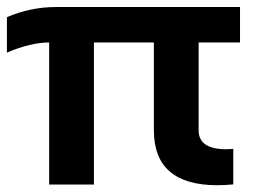

<svg xmlns="http://www.w3.org/2000/svg" viewBox="-20 -533 743 555"><path d="M0 -483.4Q68.4 -512.7 141.6 -512.7H673.8V-410.2H554.2V-156.2Q554.2 -101.6 634.3 -101.6Q643.6 -101.6 654.3 -102.5V0Q629.9 2.4 608.4 2.4Q424.8 2.4 424.8 -156.2V-410.2H251.5V0.5H122.1V-410.2Q68.4 -410.2 0 -380.9Z"/></svg>

Font: SansationBold
Style: Bold
Weight: 700
Designer: Bernd Montag
Version: Version 1.301